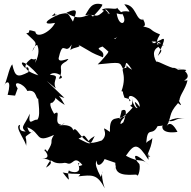

<svg xmlns="http://www.w3.org/2000/svg" viewBox="-48 -888 1029 1032"><path d="M252 -413C228 -461 286 -482 220 -486C248 -514 316 -467 268 -465C301 -521 252 -528 308 -558C348 -594 266 -540 267 -575C285 -656 297 -621 300 -629C331 -607 347 -690 330 -619C349 -636 396 -633 373 -648C465 -596 433 -609 505 -580C522 -624 448 -620 503 -638C558 -593 548 -598 528 -562C595 -581 593 -622 599 -660C546 -706 551 -646 606 -716C541 -644 590 -708 530 -601C530 -601 497 -559 477 -542C602 -554 595 -556 612 -520C641 -523 611 -589 662 -513C615 -538 638 -555 631 -523C584 -521 641 -499 605 -398C647 -380 594 -431 621 -363C679 -349 638 -342 649 -343C623 -401 706 -363 703 -313C653 -379 691 -298 689 -312C697 -300 669 -304 660 -367C675 -294 629 -337 665 -310C588 -219 550 -256 597 -193C577 -215 606 -280 605 -293C616 -300 648 -311 611 -220C695 -284 627 -241 575 -202C654 -222 671 -236 598 -221C659 -212 550 -197 631 -267C584 -237 539 -279 543 -179C474 -225 547 -175 499 -133C427 -107 403 -123 461 -157C435 -106 444 -108 374 -143C413 -157 391 -179 436 -120C379 -144 363 -215 345 -187C342 -221 270 -226 216 -195C325 -231 308 -233 290 -219C227 -210 290 -309 243 -276C208 -334 228 -340 231 -334C283 -375 200 -386 300 -324C249 -419 236 -375 298 -362L203 -453ZM47 -413C14 -458 77 -444 99 -399C158 -411 140 -340 164 -361C143 -396 179 -271 152 -244C131 -251 102 -200 112 -277C81 -205 53 -207 102 -172C128 -195 43 -159 60 -217C23 -211 96 -125 92 -102C103 -176 55 -129 152 -198C141 -207 117 -141 99 -204C177 -174 138 -114 242 -163C212 -115 250 -141 203 -68C225 -43 187 -111 193 -74C175 -102 250 -24 168 -39C236 -32 240 -10 199 13C241 -64 209 3 302 -13C264 -32 280 -15 311 -11C346 6 348 -60 395 -1C346 20 399 -31 371 -8C404 64 304 30 325 25C302 51 351 119 289 39C362 55 403 36 373 60C447 52 474 46 515 124C483 32 517 8 494 63C443 -31 482 -17 474 -39C461 32 519 -13 518 -53C472 -45 480 -45 572 -13C574 32 563 36 575 -3C563 71 679 47 686 51C697 74 710 1 699 -9C679 -26 645 -99 756 2C708 -47 712 -5 629 -51C675 -118 692 -121 750 -29C750 -88 748 -49 760 -44C726 -51 765 -74 771 -146C752 -126 753 -137 738 -120C745 -216 769 -150 799 -210C845 -215 793 -205 874 -237C826 -217 874 -264 945 -251C889 -258 893 -222 844 -244C803 -200 828 -167 906 -179C864 -258 845 -206 840 -196C881 -265 852 -270 909 -334C947 -300 902 -357 916 -347C919 -380 948 -406 960 -456C907 -451 994 -459 946 -506C979 -518 881 -518 866 -500C931 -515 834 -514 921 -498C895 -543 843 -514 926 -518C881 -508 800 -565 792 -556C772 -594 770 -634 832 -645C762 -679 832 -629 805 -653C792 -616 846 -635 800 -587C834 -665 848 -694 813 -672C805 -672 757 -632 775 -672C763 -601 775 -613 802 -663C837 -655 794 -636 767 -665C826 -668 772 -638 812 -703C747 -729 782 -732 721 -746C750 -750 705 -805 723 -783C680 -773 687 -863 620 -865C669 -799 646 -840 603 -823C648 -765 593 -730 579 -816C639 -800 592 -828 581 -847C583 -831 519 -854 500 -835C556 -810 540 -801 521 -829C505 -865 579 -773 517 -836C463 -779 472 -818 410 -806C429 -835 442 -881 502 -864C505 -845 407 -762 455 -791C433 -843 401 -755 309 -820C380 -851 361 -820 344 -772C309 -827 329 -824 230 -801C285 -852 214 -798 270 -810C201 -783 171 -750 248 -765C222 -713 146 -679 142 -718C81 -737 130 -713 93 -709C153 -651 153 -665 126 -612C142 -674 193 -636 185 -647C194 -626 194 -665 162 -674C115 -660 191 -651 141 -550C148 -593 152 -559 120 -572C84 -548 88 -528 90 -520C42 -566 84 -570 158 -483C42 -520 120 -551 104 -500C46 -470 33 -474 18 -542C-2 -522 -11 -442 -28 -428C-14 -452 17 -464 -7 -378L33 -374Z"/></svg>

Font: Hussar Lance
Style: ExBd
Weight: 700
Foundry: Cannot Into Space Fonts, PlusOne Fonts
Version: Version 2.270